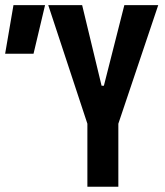

<svg xmlns="http://www.w3.org/2000/svg" viewBox="-25 -713 631 733"><path d="M308.6 0V-240.7L159.2 -693.4H288.6L362.8 -385.7H371.6L449.7 -693.4H579.1L426.8 -240.7V0ZM-5.4 -507.8 26.4 -693.4H147L103 -507.8Z"/></svg>

Font: CaskaydiaCove NF SemiBold
Style: Regular
Weight: 600
Designer: Aaron Bell
Foundry: Saja Typeworks
Version: Version 2111.001; VTT 6.35;Nerd Fonts 3.2.1